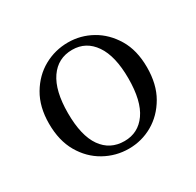

<svg xmlns="http://www.w3.org/2000/svg" viewBox="-91 -916 579 567"><g transform="rotate(-30 198.5 -633.0)"><path d="M200 -452Q156 -452 117.5 -473.5Q79 -495 55.5 -535.5Q32 -576 32 -634Q32 -691 56 -731.5Q80 -772 118 -793Q156 -814 200 -814Q243 -814 280.5 -793Q318 -772 342 -732Q366 -692 366 -634Q366 -576 342.5 -535.5Q319 -495 281.5 -473.5Q244 -452 200 -452ZM200 -478Q247 -478 274.5 -517Q302 -556 302 -633Q302 -709 274.5 -749Q247 -789 200 -789Q151 -789 123.5 -749Q96 -709 96 -633Q96 -556 123.5 -517Q151 -478 200 -478Z"/></g></svg>

Font: Early Summer Mincho
Style: Regular
Weight: 400
Designer: GuiWonder
Version: Version 1.002